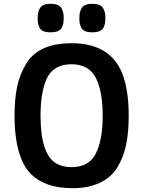

<svg xmlns="http://www.w3.org/2000/svg" viewBox="-20 -970 749 1004"><path d="M91 -140Q56 -228 56 -365Q56 -450 69 -514Q82 -578 114 -632Q178 -744 354 -744Q554 -744 618 -589Q653 -502 653 -365Q653 -279 640 -215Q627 -151 595 -97Q563 -43 502.5 -14.5Q442 14 362.5 14Q283 14 230 -5.5Q177 -25 144 -57.5Q111 -90 91 -140ZM354 -96Q445 -96 481 -167Q517 -238 517 -365Q517 -492 481 -563Q445 -634 354 -634Q258 -634 223 -556Q192 -485 192 -365Q192 -165 273 -116Q306 -96 354 -96ZM187 -825Q177 -845 177 -868Q177 -891 179 -901.5Q181 -912 187 -924Q199 -950 244 -950Q291 -950 303 -924Q313 -904 313 -881Q313 -858 311 -847.5Q309 -837 303 -825Q297 -813 282 -807Q267 -801 244 -801Q221 -801 207 -807Q193 -813 187 -825ZM405 -825Q395 -845 395 -868Q395 -891 397 -901.5Q399 -912 405 -924Q417 -950 462 -950Q509 -950 521 -924Q531 -904 531 -881Q531 -858 529 -847.5Q527 -837 521 -825Q515 -813 500 -807Q485 -801 462 -801Q439 -801 425 -807Q411 -813 405 -825Z"/></svg>

Font: Sintony
Style: Bold
Weight: 700
Designer: Eduardo Rodriguez Tunni
Foundry: Eduardo Rodriguez Tunni
Version: Version 1.001